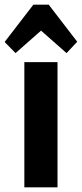

<svg xmlns="http://www.w3.org/2000/svg" viewBox="-44 -808 353 828"><path d="M204 -540V0H61V-540ZM-24 -627 100 -788H166L289 -628L243 -579L92 -712H174L23 -579Z"/></svg>

Font: Pathway Extreme Condensed
Style: Bold
Weight: 700
Width: 3
Version: Version 1.001;gftools[0.9.26]